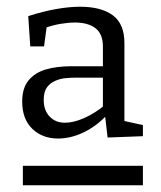

<svg xmlns="http://www.w3.org/2000/svg" viewBox="-20 -727 478 571"><path d="M350 -354 337 -370 405 -355V-322L300 -318L292 -387L297 -384Q266 -351 228 -333Q190 -315 153 -315Q106 -315 76 -344Q46 -373 46 -425Q46 -465 65 -488Q84 -511 116.5 -520.5Q149 -530 192 -530H292L286 -525V-589Q286 -626 264 -643Q242 -660 203 -660Q183 -660 159.5 -656Q136 -652 111 -643L120 -656L111 -589H70L64 -679Q107 -693 146.5 -700Q186 -707 218 -707Q281 -707 315.5 -681.5Q350 -656 350 -599ZM110 -430Q110 -399 127.5 -380.5Q145 -362 173 -362Q199 -362 230.5 -376Q262 -390 291 -414L286 -401V-504L293 -496H201Q189 -496 174 -494.5Q159 -493 144 -486.5Q129 -480 119.5 -467Q110 -454 110 -430ZM48 -176V-234H405V-176Z"/></svg>

Font: Bitter Thin
Style: Regular
Weight: 400
Version: Version 3.021